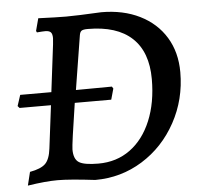

<svg xmlns="http://www.w3.org/2000/svg" viewBox="-49 -693 781 755"><g transform="rotate(-5 341.5 -315.5)"><path d="M667 -381Q667 -274 617.5 -183.5Q568 -93 483.5 -40.5Q399 12 297 12Q197 0 149 0Q102 0 31 11L44 -42Q88 -50 105.5 -67.5Q123 -85 128 -127L149 -296H25L18 -304L32 -347H155L178 -534L180 -558Q180 -575 173.5 -581.5Q167 -588 152 -588Q141 -588 119 -586L116 -592L129 -641Q203 -638 239 -638Q281 -638 378 -643Q464 -643 529.5 -610.5Q595 -578 631 -519Q667 -460 667 -381ZM553 -364Q553 -471 493.5 -526.5Q434 -582 319 -582Q301 -582 294.5 -577.5Q288 -573 286 -559Q285 -554 260 -397L252 -347L394 -348L399 -340L387 -297H243Q218 -135 218 -115Q218 -77 238.5 -64Q259 -51 315 -51Q387 -51 440.5 -90Q494 -129 523.5 -200Q553 -271 553 -364Z"/></g></svg>

Font: Alegreya Medium
Style: Italic
Weight: 500
Italic angle: -7°
Designer: Juan Pablo del Peral
Foundry: Huerta Tipografica
Version: Version 2.008; ttfautohint (v1.8)